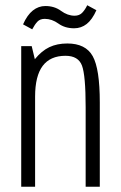

<svg xmlns="http://www.w3.org/2000/svg" viewBox="-20 -713 462 733"><path d="M61 0H114V-344Q114 -423 143 -461.5Q172 -500 230 -500Q279 -500 293 -462.5Q307 -425 307 -304V0H361V-322Q361 -450 334 -498.5Q307 -547 237 -547Q198 -547 168.5 -533Q139 -519 113 -487L101 -537H61ZM103 -601Q113 -620 123 -630.5Q133 -641 151 -641Q178 -641 203 -623Q228 -605 263 -605Q290 -605 311 -621.5Q332 -638 348 -674L313 -693Q305 -676 294 -664.5Q283 -653 265 -653Q238 -653 213 -671.5Q188 -690 153 -690Q127 -690 105.5 -673Q84 -656 68 -620Z"/></svg>

Font: Secuela Light
Style: Regular
Weight: 300
Designer: Fernando Haro
Foundry: deFharo
Version: Version 1.708